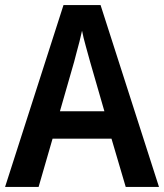

<svg xmlns="http://www.w3.org/2000/svg" viewBox="-20 -736 647 756"><path d="M475 0 419 -190H187L132 0H0L230 -716H376L606 0ZM335 -492Q328 -518 318 -553.5Q308 -589 303 -615Q299 -596 293 -572.5Q287 -549 281 -527.5Q275 -506 272 -493L216 -298H391Z"/></svg>

Font: Noto Sans Gurmukhi UI SemiCondensed SemiBold
Style: Regular
Weight: 600
Width: 4
Designer: Jelle Bosma - Monotype Design Team
Foundry: Monotype Imaging Inc.
Version: Version 2.004; ttfautohint (v1.8.4.7-5d5b)